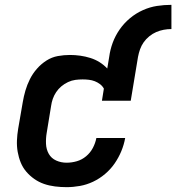

<svg xmlns="http://www.w3.org/2000/svg" viewBox="-20 -765 728 793"><path d="M255 8Q231 8 207 5Q183 2 161.5 -5.5Q140 -13 121.5 -26Q103 -39 88.5 -56Q74 -73 65.5 -94Q57 -115 53 -138Q49 -161 50 -185Q51 -209 55 -233L74 -343Q78 -367 85 -391Q92 -415 103.5 -438Q115 -461 132.5 -481Q150 -501 172 -515Q194 -529 219 -533.5Q244 -538 269 -538Q290 -538 311.5 -535Q333 -532 353.5 -525.5Q374 -519 391.5 -508Q409 -497 423 -482L431 -530Q435 -560 445.5 -588.5Q456 -617 474 -643Q492 -669 516.5 -689.5Q541 -710 570 -723Q599 -736 628.5 -740.5Q658 -745 688 -745V-645Q672 -645 656 -642Q640 -639 625 -632.5Q610 -626 596.5 -615Q583 -604 573.5 -590.5Q564 -577 558.5 -561.5Q553 -546 550 -530L520 -349H401L409 -399Q403 -410 393 -417.5Q383 -425 371.5 -429.5Q360 -434 347 -435.5Q334 -437 321 -437Q306 -437 291 -435Q276 -433 261 -426Q246 -419 233.5 -408.5Q221 -398 212 -384.5Q203 -371 198 -356.5Q193 -342 191 -327L173 -217Q169 -194 170 -171Q171 -148 181.5 -129.5Q192 -111 212 -102Q232 -93 255 -93Q276 -93 297 -99Q318 -105 335.5 -119.5Q353 -134 363.5 -154Q374 -174 378 -195H497Q492 -167 481 -140.5Q470 -114 453.5 -90Q437 -66 414 -46.5Q391 -27 364.5 -14.5Q338 -2 310 3Q282 8 255 8Z"/></svg>

Font: Iosevka Curly Extended Oblique
Style: Bold
Weight: 700
Width: 7
Italic angle: -9°
Monospace: yes
Designer: Belleve Invis
Foundry: Belleve Invis
Version: Version 11.1.0; ttfautohint (v1.8.3)